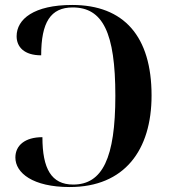

<svg xmlns="http://www.w3.org/2000/svg" viewBox="-20 -744 687 774"><path d="M261 10C482 10 591 -139 591 -359C591 -597 480 -724 271 -724C117 -724 47 -667 47 -598C47 -555 77 -521 146 -521C146 -654 184 -714 273 -714C394 -714 445 -613 445 -358C445 -107 393 0 275 0C187 0 151 -64 151 -191C81 -191 42 -158 42 -109C42 -47 112 10 261 10Z"/></svg>

Font: Noto Serif Display SemiBold
Style: Regular
Weight: 600
Designer: Monotype Design Team
Foundry: Monotype Imaging Inc.
Version: Version 2.009